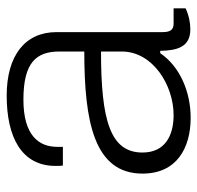

<svg xmlns="http://www.w3.org/2000/svg" viewBox="-28 -550 590 574"><g transform="rotate(-90 267.0 -263.0)"><path d="M202 12C279 12 355 -20 395 -79H402C403 -29 413 11 466 11C486 11 507 7 529 -3V-39H484C466 -39 458 -47 458 -72V-389C458 -483 388 -538 268 -538C143 -538 58 -493 58 -392C58 -383 58 -376 59 -370H115V-387C115 -441 148 -488 256 -488C368 -488 400 -449 400 -380V-306C191 -306 35 -277 35 -132C35 -30 111 12 202 12ZM210 -39C148 -39 98 -65 98 -132C98 -228 193 -256 400 -256V-194C400 -101 299 -39 210 -39Z"/></g></svg>

Font: Archivo ExtraLight
Style: Regular
Weight: 200
Designer: Hector Gatti
Foundry: Omnibus-Type
Version: Version 2.001